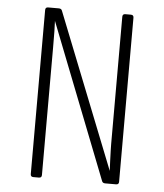

<svg xmlns="http://www.w3.org/2000/svg" viewBox="-52 -776 705 823"><g transform="rotate(5 300.0 -365.0)"><path d="M122 0Q110 0 110 -12V-718Q110 -730 122 -730H168Q179 -730 182 -721L446 -55Q445 -75 444 -99Q443 -123 442.5 -143Q442 -163 442 -170V-718Q442 -730 454 -730H478Q490 -730 490 -718V-12Q490 0 478 0H431Q420 0 417 -9L156 -675Q157 -661 157.5 -629.5Q158 -598 158 -560V-12Q158 0 146 0Z"/></g></svg>

Font: Pitagon Sans Mono Thin
Style: Regular
Weight: 100
Monospace: yes
Designer: Travis Tran
Foundry: Pitagon
Version: Version 1.001; ttfautohint (v1.8.4.7-5d5b);gftools[0.9.26]